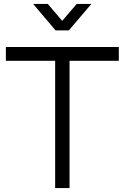

<svg xmlns="http://www.w3.org/2000/svg" viewBox="-20 -960 636 980"><path d="M263.5 -805H331.5L446.5 -940H371.5L297.5 -853.5L224 -940H149ZM335 0V-649.5H586.5V-720H10V-649.5H261.5V0Z"/></svg>

Font: Vela Sans
Style: Regular
Weight: 400
Designer: Principal design: Mikhail Sharanda - project Manrope.
Design modification: Ravid Balaliev
Foundry: Mikhail Sharanda
Version: Version 1.001